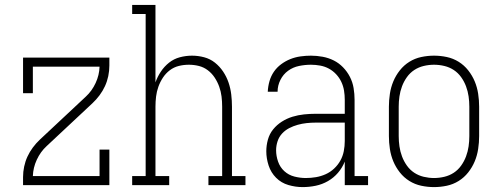

<svg xmlns="http://www.w3.org/2000/svg" viewBox="-20 -755 2040 783"><path d="M74 0V-33Q74 -54 78.5 -75.5Q83 -97 92 -116.5Q101 -136 114 -153.5Q127 -171 143 -186L330 -361Q355 -384 370 -416.5Q385 -449 386 -483H114V-375H74V-520H426V-488Q426 -466 421.5 -444.5Q417 -423 408 -403.5Q399 -384 386 -366.5Q373 -349 357 -334L170 -159Q145 -136 130 -103.5Q115 -71 114 -37H386V-145H426V0Z M519 0V-37H574V-698H519V-735H614V-419Q622 -442 636 -463Q650 -484 669.5 -499.5Q689 -515 713.5 -521.5Q738 -528 763 -528Q788 -528 812.5 -521.5Q837 -515 856.5 -499.5Q876 -484 890 -463Q904 -442 912 -418.5Q920 -395 923 -370Q926 -345 926 -320V-37H981V0H830V-37H886V-320Q886 -341 883.5 -361.5Q881 -382 874 -401.5Q867 -421 855.5 -438.5Q844 -456 827.5 -468.5Q811 -481 791 -486Q771 -491 750 -491Q729 -491 709 -486Q689 -481 672.5 -468.5Q656 -456 644.5 -438.5Q633 -421 626 -401.5Q619 -382 616.5 -361.5Q614 -341 614 -320V-37H670V0Z M1214 8Q1185 8 1156 -0.5Q1127 -9 1106 -30Q1085 -51 1075.5 -80Q1066 -109 1066 -138Q1066 -162 1072.5 -185.5Q1079 -209 1094 -227.5Q1109 -246 1129.5 -259Q1150 -272 1173 -279Q1196 -286 1220 -288.5Q1244 -291 1268 -291H1386V-348Q1386 -367 1383 -385.5Q1380 -404 1372 -421Q1364 -438 1351 -452Q1338 -466 1321.5 -475Q1305 -484 1286 -487.5Q1267 -491 1248 -491Q1224 -491 1199.5 -486Q1175 -481 1155 -466.5Q1135 -452 1123.5 -429Q1112 -406 1112 -381H1072Q1073 -403 1079 -424Q1085 -445 1097 -462.5Q1109 -480 1126.5 -493Q1144 -506 1164 -514Q1184 -522 1205.5 -525Q1227 -528 1248 -528Q1272 -528 1296 -523.5Q1320 -519 1341 -508.5Q1362 -498 1379 -480.5Q1396 -463 1407 -441.5Q1418 -420 1422 -396Q1426 -372 1426 -348V-37H1481V0H1386V-96Q1376 -71 1358.5 -50.5Q1341 -30 1317.5 -16.5Q1294 -3 1267.5 2.5Q1241 8 1214 8ZM1227 -29Q1248 -29 1268.5 -32.5Q1289 -36 1308 -44.5Q1327 -53 1342.5 -67.5Q1358 -82 1368 -100Q1378 -118 1382 -138.5Q1386 -159 1386 -180V-255H1268Q1249 -255 1230.5 -253Q1212 -251 1194 -246Q1176 -241 1159.5 -232.5Q1143 -224 1130.5 -210.5Q1118 -197 1112 -179Q1106 -161 1106 -142Q1106 -119 1114 -96Q1122 -73 1139.5 -57Q1157 -41 1180.5 -35Q1204 -29 1227 -29Z M1750 8Q1724 8 1698 2.5Q1672 -3 1649.5 -17Q1627 -31 1610.5 -52Q1594 -73 1584 -97Q1574 -121 1570 -147.5Q1566 -174 1566 -200V-320Q1566 -346 1570 -372.5Q1574 -399 1584 -423Q1594 -447 1610.5 -468Q1627 -489 1649.5 -503Q1672 -517 1698 -522.5Q1724 -528 1750 -528Q1776 -528 1802 -522.5Q1828 -517 1850.5 -503Q1873 -489 1889.5 -468Q1906 -447 1916 -423Q1926 -399 1930 -372.5Q1934 -346 1934 -320V-200Q1934 -174 1930 -147.5Q1926 -121 1916 -97Q1906 -73 1889.5 -52Q1873 -31 1850.5 -17Q1828 -3 1802 2.5Q1776 8 1750 8ZM1750 -29Q1771 -29 1792 -34Q1813 -39 1830.5 -50.5Q1848 -62 1860.5 -79.5Q1873 -97 1880.5 -117Q1888 -137 1891 -158Q1894 -179 1894 -200V-320Q1894 -341 1891 -362Q1888 -383 1880.5 -403Q1873 -423 1860.5 -440.5Q1848 -458 1830.5 -469.5Q1813 -481 1792 -486Q1771 -491 1750 -491Q1729 -491 1708 -486Q1687 -481 1669.5 -469.5Q1652 -458 1639.5 -440.5Q1627 -423 1619.5 -403Q1612 -383 1609 -362Q1606 -341 1606 -320V-200Q1606 -179 1609 -158Q1612 -137 1619.5 -117Q1627 -97 1639.5 -79.5Q1652 -62 1669.5 -50.5Q1687 -39 1708 -34Q1729 -29 1750 -29Z"/></svg>

Font: Iosevka Curly Slab Extralight
Style: Regular
Weight: 200
Monospace: yes
Designer: Belleve Invis
Foundry: Belleve Invis
Version: Version 22.1.2; ttfautohint (v1.8.4)